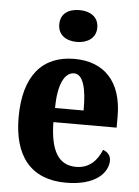

<svg xmlns="http://www.w3.org/2000/svg" viewBox="-55 -813 625 865"><g transform="rotate(5 258.0 -380.0)"><path d="M270 -626C316 -626 356 -650 356 -698C356 -748 316 -770 270 -770C221 -770 184 -748 184 -698C184 -650 221 -626 270 -626ZM276 10C412 10 465 -53 465 -107C465 -130 449 -146 430 -152C410 -103 375 -65 315 -65C238 -65 198 -124 196 -257H482V-308C482 -466 400 -549 266 -549C121 -549 38 -453 38 -265C38 -91 116 10 276 10ZM327 -321H198C198 -427 227 -484 270 -484C310 -484 328 -423 327 -321Z"/></g></svg>

Font: Noto Serif Devanagari Condensed ExtraBold
Style: Regular
Weight: 800
Width: 3
Designer: Universal Thirst, Indian Type Foundry and the Monotype Design Team
Foundry: Monotype Imaging Inc.
Version: Version 2.004